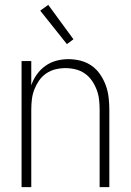

<svg xmlns="http://www.w3.org/2000/svg" viewBox="-20 -772 540 792"><path d="M69 0V-520H109V-420Q117 -444 132 -465Q147 -486 167.5 -500.5Q188 -515 212.5 -521.5Q237 -528 262 -528Q288 -528 313 -521.5Q338 -515 358.5 -500.5Q379 -486 393.5 -464.5Q408 -443 416.5 -419.5Q425 -396 428 -370.5Q431 -345 431 -320V0H391V-320Q391 -341 388.5 -362Q386 -383 378.5 -402.5Q371 -422 359 -439.5Q347 -457 329.5 -469Q312 -481 291.5 -486Q271 -491 250 -491Q229 -491 208.5 -486Q188 -481 170.5 -469Q153 -457 141 -439.5Q129 -422 121.5 -402.5Q114 -383 111.5 -362Q109 -341 109 -320V0ZM256 -590 146 -728 179 -752 283 -610Z"/></svg>

Font: Iosevka Term Curly Extralight
Style: Regular
Weight: 200
Designer: Belleve Invis
Foundry: Belleve Invis
Version: Version 32.3.0